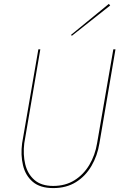

<svg xmlns="http://www.w3.org/2000/svg" viewBox="-20 -952 610 981"><path d="M186 -700 104 -220Q97 -162 109 -112.5Q121 -63 156 -32.5Q191 -2 252 -2Q314 -2 360.5 -31Q407 -60 436.5 -109.5Q466 -159 476 -220L559 -700H570L488 -220Q478 -157 447.5 -104.5Q417 -52 368 -21.5Q319 9 252 9Q185 9 147.5 -23Q110 -55 97.5 -107.5Q85 -160 93 -220L176 -700ZM347 -769 343 -774 536 -932 543 -924Z"/></svg>

Font: Jost Thin
Style: Italic
Weight: 200
Italic angle: -5°
Version: Version 3.710